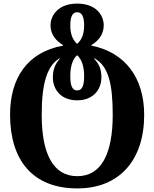

<svg xmlns="http://www.w3.org/2000/svg" viewBox="-20 -794 859 1068"><path d="M410 254C645 254 782 96 782 -155C782 -360 677 -503 489 -540V-544C524 -564 557 -600 557 -653C557 -709 515 -774 409 -774C305 -774 261 -709 261 -653C261 -600 295 -564 330 -544V-540C133 -504 36 -361 36 -156C36 96 161 254 410 254ZM409 -550C380 -575 371 -614 371 -653C371 -698 382 -726 409 -726C437 -726 448 -698 448 -653C448 -614 439 -575 409 -550ZM409 -291C381 -291 371 -319 371 -371C371 -427 385 -466 409 -487C433 -466 448 -427 448 -371C448 -319 438 -291 409 -291ZM410 186C277 186 212 64 212 -155C212 -326 240 -428 312 -470V-466C287 -439 274 -406 274 -364C274 -297 318 -236 409 -236C500 -236 544 -297 544 -364C544 -407 532 -439 504 -466V-470C584 -428 607 -326 607 -155C607 64 542 186 410 186Z"/></svg>

Font: Noto Serif Georgian Condensed Black
Style: Regular
Weight: 900
Width: 3
Designer: Monotype Design Team, Akaki Razmadze
Foundry: Google LLC
Version: Version 2.003